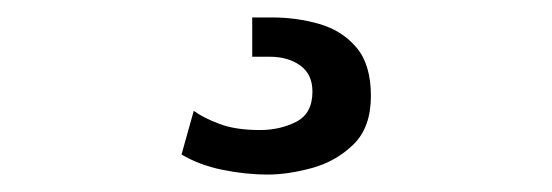

<svg xmlns="http://www.w3.org/2000/svg" viewBox="-20 9 633 220"><path d="M287 209Q261 209 234.5 203.5Q208 198 188 186L202 136Q213 144 231.5 151Q250 158 278 158Q301 158 319.5 148.5Q338 139 338 114Q338 94 324 84Q310 74 289 74H269V29H292Q320 29 346 36.5Q372 44 388.5 63.5Q405 83 405 119Q405 155 385 174.5Q365 194 337.5 201.5Q310 209 287 209Z"/></svg>

Font: Chivo Medium
Style: Regular
Weight: 500
Designer: Hector Gatti
Foundry: Omnibus-Type
Version: Version 2.002